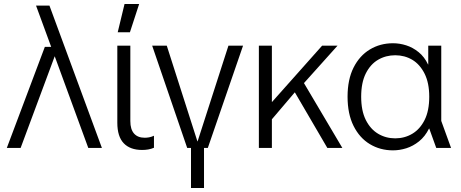

<svg xmlns="http://www.w3.org/2000/svg" viewBox="-20 -739 2301 959"><path d="M421 0 246 -478 240 -493 160 -711H227L489 0ZM14 0 204 -505H276L272 -468H257L83 0Z M690 10Q630 10 598 -23.5Q566 -57 566 -126V-511H631V-134Q631 -93 649.5 -72Q668 -51 703 -51Q713 -51 724.5 -53Q736 -55 749 -61V-1Q735 5 720.5 7.5Q706 10 690 10ZM568 -578 602 -719H675L629 -578Z M915 0 740 -511H813L966 -33H967L1121 -511H1194L1018 0ZM934 200V-13H999V200Z M1303 -102V-230H1339L1589 -511H1666L1483 -307L1468 -296ZM1273 0V-511H1338V0ZM1615 0 1438 -303 1484 -348 1690 0Z M1943 12Q1879 12 1827.5 -19Q1776 -50 1746 -110Q1716 -170 1716 -256Q1716 -342 1746 -401.5Q1776 -461 1827.5 -492Q1879 -523 1943 -523Q1976 -523 2009 -512.5Q2042 -502 2071 -478.5Q2100 -455 2118 -417H2119V-511H2184V-135L2233 0H2159L2124 -97H2123Q2103 -57 2073 -33Q2043 -9 2009.5 1.5Q1976 12 1943 12ZM1954 -48Q2001 -48 2039.5 -71Q2078 -94 2101 -140Q2124 -186 2124 -256Q2124 -325 2100.5 -371.5Q2077 -418 2039 -440.5Q2001 -463 1954 -463Q1907 -463 1868.5 -440.5Q1830 -418 1807 -372Q1784 -326 1784 -256Q1784 -186 1807 -140Q1830 -94 1868.5 -71Q1907 -48 1954 -48Z"/></svg>

Font: TikTok Sans 24pt Light
Style: Regular
Weight: 300
Version: Version 4.000